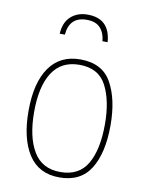

<svg xmlns="http://www.w3.org/2000/svg" viewBox="-85 -805 670 876"><g transform="rotate(10 250.0 -367.0)"><path d="M250 -744Q203 -744 172.5 -716.5Q142 -689 139 -636H163Q170 -720 250 -720Q292 -720 313 -697Q334 -674 337 -636H361Q353 -744 250 -744ZM440 -264Q440 -385 397.5 -461Q355 -537 253 -537Q159 -537 109.5 -466Q60 -395 60 -265Q60 -137 107.5 -63.5Q155 10 251 10Q349 10 394.5 -63Q440 -136 440 -264ZM86 -265Q86 -383 127.5 -447.5Q169 -512 253 -512Q342 -512 378 -443Q414 -374 414 -265Q414 -147 375.5 -81Q337 -15 251 -15Q166 -15 126 -82Q86 -149 86 -265Z"/></g></svg>

Font: Noto Sans Mono UI Condensed Thin
Style: Regular
Weight: 250
Width: 3
Designer: Monotype Design team
Foundry: Monotype Imaging Inc.
Version: 1.000